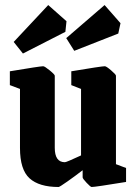

<svg xmlns="http://www.w3.org/2000/svg" viewBox="-20 -729 539 760"><path d="M70.8 -517.1 34.2 -563 170.9 -709 243.2 -645 238.8 -603ZM273.9 -527.8 242.2 -578.1 394 -709 457 -637.2 448.2 -596.2ZM211.9 11.2Q134.8 11.2 96.9 -23.2Q59.1 -57.6 59.1 -143.1V-377L19 -392.1V-446.8Q138.7 -466.8 150.9 -466.8Q156.7 -466.8 176.8 -450.4Q196.8 -434.1 196.8 -429.2V-144Q196.8 -86.9 236.8 -86.9Q240.2 -86.9 256.3 -93.8Q272.5 -100.6 286.6 -107.4L300.8 -113.8V-377L262.2 -392.1V-446.8Q381.8 -466.8 395 -466.8Q400.9 -466.8 419.9 -450.4Q439 -434.1 439 -429.2V-79.1L479 -64V-8.8Q356.9 11.2 342.8 11.2Q338.4 11.2 322.8 -5.4Q307.1 -22 307.1 -26.9V-55.2Q278.8 -33.2 247.3 -11Q215.8 11.2 211.9 11.2Z"/></svg>

Font: Grenze
Style: Bold
Weight: 700
Designer: Renata Polastri
Foundry: Omnibus-Type
Version: Version 1.002;PS 001.002;hotconv 1.0.88;makeotf.lib2.5.64775